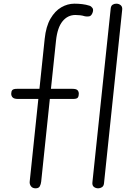

<svg xmlns="http://www.w3.org/2000/svg" viewBox="-20 -1024 711 1044"><path d="M173.5 0Q156.5 0 148.2 -11.5Q140 -23 141.5 -36.5L188.5 -486H77.5Q57 -486 49 -494Q41 -502 41 -514.5Q41 -527 46.8 -534Q52.5 -541 72.5 -541H194.5L223 -813Q230 -880.5 254.5 -922.5Q279 -964.5 313.2 -984.2Q347.5 -1004 384.5 -1004Q406.5 -1004 427.2 -1001.5Q448 -999 466.5 -993Q476 -990 482.8 -980.5Q489.5 -971 483 -954Q476 -936 463 -934.8Q450 -933.5 441.5 -935.5Q429 -939.5 416 -941Q403 -942.5 390 -942.5Q348 -942.5 320 -908.2Q292 -874 284.5 -802.5L257 -541H374Q394 -541 401.2 -533.8Q408.5 -526.5 408.5 -514.5Q408.5 -501 403.2 -493.5Q398 -486 378 -486H251L204 -37Q202.5 -22.5 196.5 -11.2Q190.5 0 173.5 0ZM514 0Q500 0 490.2 -8Q480.5 -16 482.5 -33L582 -978Q583.5 -992.5 592.2 -998.2Q601 -1004 612 -1004Q626.5 -1004 636.2 -995.8Q646 -987.5 644.5 -972L545.5 -27Q544 -12.5 534.5 -6.2Q525 0 514 0Z"/></svg>

Font: Edu NSW ACT Cursive
Style: Regular
Weight: 400
Designer: Tina and Corey Anderson, Eben Sorkin, Mirko Velimirovic
Foundry: Sorkin Type Co.
Version: Version 2.000